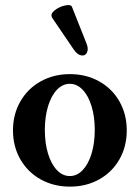

<svg xmlns="http://www.w3.org/2000/svg" viewBox="-20 -712 541 744"><path d="M30.3 -207Q30.3 -269 58.8 -318.8Q87.4 -368.7 137.7 -396.7Q188.1 -424.8 251 -424.8Q313.9 -424.8 364.2 -396.7Q414.6 -368.7 442.9 -318.8Q471.2 -269 471.2 -207Q471.2 -144.5 442.9 -94.7Q414.6 -44.9 364.2 -16.8Q313.9 11.2 251 11.2Q188.1 11.2 137.7 -16.8Q87.4 -44.9 58.8 -94.7Q30.3 -144.5 30.3 -207ZM347.2 -208.6Q347.2 -259.8 334.8 -300.5Q322.3 -341.2 300.3 -364.2Q278.3 -387.2 250.5 -387.2Q222.7 -387.2 200.6 -364.2Q178.6 -341.1 166.2 -300.4Q153.8 -259.6 153.8 -208.4Q153.8 -157.2 166.2 -116.5Q178.6 -75.8 200.6 -52.8Q222.6 -29.8 250.5 -29.8Q278.3 -29.8 300.3 -52.8Q322.3 -75.9 334.8 -116.6Q347.2 -157.3 347.2 -208.6ZM258.8 -685.5 315.4 -543Q323.7 -522 316.9 -508.3Q310.1 -494.6 294.7 -497.3Q279.3 -500 265.1 -521L182.1 -643.1Q173.8 -657.2 191.2 -671.4Q208.5 -685.5 231.7 -690.7Q254.9 -695.8 258.8 -685.5Z"/></svg>

Font: Junicode Two Beta VF
Style: Regular
Weight: 400
Designer: Peter S. Baker
Foundry: Briery Creek Software
Version: Version 1.031 beta; ttfautohint (v1.8.1.43-b0c9)